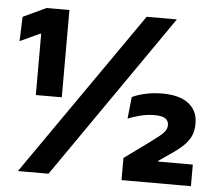

<svg xmlns="http://www.w3.org/2000/svg" viewBox="-48 -692 834 744"><g transform="rotate(5 369.0 -319.5)"><path d="M192.5 -299.5H91.5V-537.5H87L10.5 -502L14 -597L103.5 -639H192.5ZM167 0H48L493 -639H610.5ZM721 0H451V-86L545.5 -155Q565 -169.5 580 -181Q595 -192.5 603.2 -203.5Q611.5 -214.5 611.5 -227V-229Q611.5 -244 599.5 -253Q587.5 -262 556 -262Q528.5 -262 501.2 -255Q474 -248 453.5 -239.5L462.5 -324Q482.5 -334 513.5 -341Q544.5 -348 579.5 -348Q647.5 -348 682.5 -320.2Q717.5 -292.5 717.5 -244.5V-240.5Q717.5 -215.5 708.8 -195.8Q700 -176 682.2 -158.2Q664.5 -140.5 636.5 -121.5L586.5 -87V-70.5L538 -84H721Z"/></g></svg>

Font: Anek Devanagari
Style: Bold
Weight: 700
Designer: Kailash Malviya (Devanagari) & Yesha Goshar (Latin)
Foundry: Ek Type
Version: Version 1.003